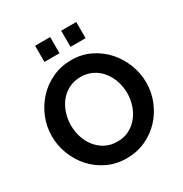

<svg xmlns="http://www.w3.org/2000/svg" viewBox="-205 -1064 1166 1224"><g transform="rotate(-30 378.0 -452.0)"><path d="M227 -790V-909H338V-790ZM419 -790V-909H530V-790ZM377 5Q299 5 235.5 -25.5Q172 -56 126.5 -106.5Q81 -157 56 -222Q31 -287 31 -355Q31 -426 57.5 -491Q84 -556 130.5 -606Q177 -656 241 -685.5Q305 -715 380 -715Q457 -715 520.5 -683.5Q584 -652 629 -601Q674 -550 699 -485Q724 -420 724 -353Q724 -282 698 -217.5Q672 -153 626 -103.5Q580 -54 516 -24.5Q452 5 377 5ZM171 -355Q171 -309 185 -266Q199 -223 225.5 -190Q252 -157 290.5 -137Q329 -117 378 -117Q428 -117 466.5 -137.5Q505 -158 531.5 -192Q558 -226 571.5 -268.5Q585 -311 585 -355Q585 -401 570.5 -444Q556 -487 529.5 -520Q503 -553 464.5 -572.5Q426 -592 378 -592Q328 -592 289 -571.5Q250 -551 224 -517.5Q198 -484 184.5 -441.5Q171 -399 171 -355Z"/></g></svg>

Font: IngvarSans
Style: Bold
Weight: 700
Version: Version 3.000